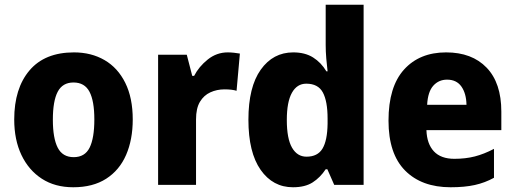

<svg xmlns="http://www.w3.org/2000/svg" viewBox="-20 -780 2173 810"><path d="M540 -276Q540 -191 512 -126.5Q484 -62 428 -26Q372 10 289 10Q212 10 156.5 -26Q101 -62 70.5 -126Q40 -190 40 -276Q40 -407 104.5 -483Q169 -559 292 -559Q365 -559 421 -526.5Q477 -494 508.5 -430.5Q540 -367 540 -276ZM203 -275Q203 -197 223.5 -157Q244 -117 291 -117Q338 -117 358 -157Q378 -197 378 -276Q378 -354 357.5 -393Q337 -432 290 -432Q244 -432 223.5 -393Q203 -354 203 -275Z M941 -559Q953 -559 967 -557.5Q981 -556 992 -554L978 -397Q959 -403 927 -403Q895 -403 867.5 -390.5Q840 -378 823.5 -350.5Q807 -323 807 -276V0H647V-549H768L791 -460H799Q819 -499 856.5 -529Q894 -559 941 -559Z M1216 10Q1131 10 1079.5 -63.5Q1028 -137 1028 -275Q1028 -413 1080 -486Q1132 -559 1217 -559Q1267 -559 1301 -537.5Q1335 -516 1357 -479H1362Q1359 -503 1356.5 -533Q1354 -563 1354 -590V-760H1514V0H1390L1361 -66H1354Q1331 -31 1299 -10.5Q1267 10 1216 10ZM1273 -119Q1320 -119 1340.5 -153Q1361 -187 1362 -258V-280Q1362 -353 1342 -390Q1322 -427 1272 -427Q1233 -427 1211.5 -388.5Q1190 -350 1190 -274Q1190 -195 1212 -157Q1234 -119 1273 -119Z M1862 -559Q1971 -559 2033 -494.5Q2095 -430 2095 -309V-231H1779Q1781 -173 1810.5 -141.5Q1840 -110 1897 -110Q1944 -110 1983 -120Q2022 -130 2064 -152V-30Q2026 -9 1983 0.5Q1940 10 1881 10Q1759 10 1689 -60.5Q1619 -131 1619 -271Q1619 -414 1684.5 -486.5Q1750 -559 1862 -559ZM1866 -444Q1831 -444 1808 -418.5Q1785 -393 1782 -338H1948Q1947 -386 1926.5 -415Q1906 -444 1866 -444Z"/></svg>

Font: Noto Sans Armenian SemiCondensed ExtraBold
Style: Regular
Weight: 800
Width: 4
Designer: Monotype Design Team
Foundry: Monotype Imaging Inc.
Version: Version 2.008; ttfautohint (v1.8.4.7-5d5b)